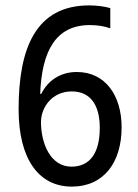

<svg xmlns="http://www.w3.org/2000/svg" viewBox="-20 -681 512 712"><path d="M49 -276C49 -88 126 11 246 11C366 11 431 -80 431 -209C431 -325 372 -414 265 -414C202 -414 157 -381 133 -333H129C135 -492 187 -588 313 -588C341 -588 367 -584 389 -576V-651C368 -657 339 -661 311 -661C113 -661 49 -503 49 -276ZM245 -63C166 -63 132 -151 132 -228C132 -285 175 -342 246 -342C315 -342 350 -292 350 -207C350 -110 311 -63 245 -63Z"/></svg>

Font: Noto Sans Telugu Condensed
Style: Regular
Weight: 400
Width: 3
Designer: Jelle Bosma - Monotype Design Team
Foundry: Monotype Imaging Inc.
Version: Version 2.005